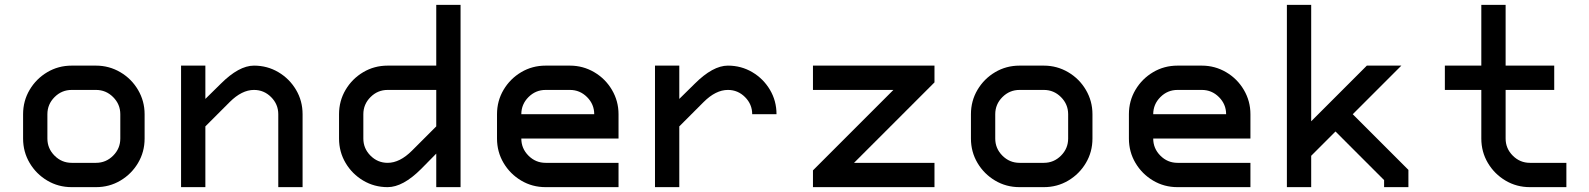

<svg xmlns="http://www.w3.org/2000/svg" viewBox="-20 -770 6540 790"><path d="M375 0H275Q220 0 174.5 -27Q129 -54 102 -99.5Q75 -145 75 -200V-300Q75 -355 102 -400.5Q129 -446 174.5 -473Q220 -500 275 -500H375Q429 -500 475 -473Q521 -446 548 -400Q575 -354 575 -300V-200Q575 -145 548 -99.5Q521 -54 475.5 -27Q430 0 375 0ZM275 -100H375Q416 -100 445.5 -129.5Q475 -159 475 -200V-300Q475 -341 445.5 -370.5Q416 -400 375 -400H275Q234 -400 204.5 -370.5Q175 -341 175 -300V-200Q175 -159 204.5 -129.5Q234 -100 275 -100Z M1025 -500Q1080 -500 1125.5 -473Q1171 -446 1198 -400.5Q1225 -355 1225 -300V0H1125V-300Q1125 -341 1095.5 -370.5Q1066 -400 1025 -400Q975 -400 925 -350L825 -250V0H725V-500H825V-363L888 -425Q963 -500 1025 -500Z M1575 0Q1520 0 1474.5 -27Q1429 -54 1402 -99.5Q1375 -145 1375 -200V-300Q1375 -355 1402 -400.5Q1429 -446 1474.5 -473Q1520 -500 1575 -500H1775V-750H1875V0H1775V-138L1713 -75Q1638 0 1575 0ZM1575 -100Q1625 -100 1675 -150L1775 -250V-400H1575Q1534 -400 1504.5 -370.5Q1475 -341 1475 -300V-200Q1475 -159 1504.5 -129.5Q1534 -100 1575 -100Z M2025 -200V-300Q2025 -355 2052 -400.5Q2079 -446 2124.5 -473Q2170 -500 2225 -500H2325Q2379 -500 2425 -473Q2471 -446 2498 -400Q2525 -354 2525 -300V-200H2125Q2125 -159 2154.5 -129.5Q2184 -100 2225 -100H2525V0H2225Q2170 0 2124.5 -27Q2079 -54 2052 -99.5Q2025 -145 2025 -200ZM2425 -300Q2425 -341 2395.5 -370.5Q2366 -400 2325 -400H2225Q2184 -400 2154.5 -370.5Q2125 -341 2125 -300Z M2975 -500Q3030 -500 3075.5 -473Q3121 -446 3148 -400.5Q3175 -355 3175 -300H3075Q3075 -341 3045.5 -370.5Q3016 -400 2975 -400Q2925 -400 2875 -350L2775 -250V0H2675V-500H2775V-363L2838 -425Q2913 -500 2975 -500Z M3656 -400H3325V-500H3825V-431L3494 -100H3825V0H3325V-69Z M4275 0H4175Q4120 0 4074.5 -27Q4029 -54 4002 -99.5Q3975 -145 3975 -200V-300Q3975 -355 4002 -400.5Q4029 -446 4074.5 -473Q4120 -500 4175 -500H4275Q4329 -500 4375 -473Q4421 -446 4448 -400Q4475 -354 4475 -300V-200Q4475 -145 4448 -99.5Q4421 -54 4375.5 -27Q4330 0 4275 0ZM4175 -100H4275Q4316 -100 4345.5 -129.5Q4375 -159 4375 -200V-300Q4375 -341 4345.5 -370.5Q4316 -400 4275 -400H4175Q4134 -400 4104.5 -370.5Q4075 -341 4075 -300V-200Q4075 -159 4104.5 -129.5Q4134 -100 4175 -100Z M4625 -200V-300Q4625 -355 4652 -400.5Q4679 -446 4724.5 -473Q4770 -500 4825 -500H4925Q4979 -500 5025 -473Q5071 -446 5098 -400Q5125 -354 5125 -300V-200H4725Q4725 -159 4754.5 -129.5Q4784 -100 4825 -100H5125V0H4825Q4770 0 4724.5 -27Q4679 -54 4652 -99.5Q4625 -145 4625 -200ZM5025 -300Q5025 -341 4995.5 -370.5Q4966 -400 4925 -400H4825Q4784 -400 4754.5 -370.5Q4725 -341 4725 -300Z M5675 -29 5475 -229 5375 -129V0H5275V-750H5375V-271L5604 -500H5746L5546 -300L5775 -71V0H5675Z M6075 -200V-400H5925V-500H6075V-750H6175V-500H6375V-400H6175V-200Q6175 -159 6204.5 -129.5Q6234 -100 6275 -100H6425V0H6275Q6220 0 6174.5 -27Q6129 -54 6102 -99.5Q6075 -145 6075 -200Z"/></svg>

Font: Monoikos Medium
Style: Regular
Weight: 500
Designer: Brian Krent
Version: Version 0.088